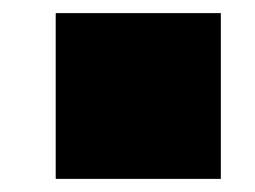

<svg xmlns="http://www.w3.org/2000/svg" viewBox="-20 -394 389 293"><path d="M65 -374H317V-121H65Z"/></svg>

Font: Hanken Grotesk
Style: Bold
Weight: 700
Designer: Alfredo Marco Pradil
Foundry: Hanken Design Co.
Version: Version 3.014